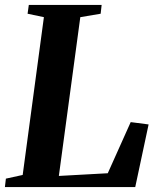

<svg xmlns="http://www.w3.org/2000/svg" viewBox="-28 -763 645 783"><path d="M-8 0 -4 -34.5 64.5 -49.5 151 -693 84.5 -707 89.5 -743H386.5L382.5 -707L299.5 -693L212 -45.5L411.5 -56.5L505 -265L578 -255.5L523.5 0Z"/></svg>

Font: Merriweather 72pt
Style: Bold Italic
Weight: 700
Italic angle: -7.8°
Version: Version 2.101